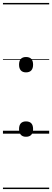

<svg xmlns="http://www.w3.org/2000/svg" viewBox="-20 -905 353 1300"><path d="M156 21Q133 21 121 7.5Q109 -6 109 -31Q109 -57 121 -70Q133 -83 156 -83Q180 -83 192 -70Q204 -57 204 -31Q204 -6 192 7.5Q180 21 156 21ZM156 -415Q133 -415 121 -428.5Q109 -442 109 -467Q109 -493 121 -506Q133 -519 156 -519Q180 -519 192 -506Q204 -493 204 -467Q204 -442 192 -428.5Q180 -415 156 -415ZM0 365H313V375H0ZM0 -20H313V0H0ZM0 -505H313V-500H0ZM0 -885H313V-875H0Z"/></svg>

Font: Playwrite GB S Guides
Style: Regular
Weight: 400
Designer: Veronika Burian, José Scaglione
Foundry: TypeTogether
Version: Version 1.003